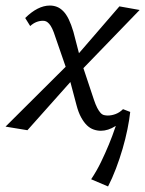

<svg xmlns="http://www.w3.org/2000/svg" viewBox="-30 -467 524 693"><path d="M299 180Q319 150 334.5 118Q350 86 363 54.5Q376 23 386 -7Q387 -10 388 -12Q387 -12 387 -12Q360 5 334 5Q321 5 308 0.5Q295 -4 284 -14.5Q273 -25 263 -43Q253 -61 246 -88L224 -171L69 3L-10 -10L207 -226L170 -333Q164 -352 158.5 -363.5Q153 -375 147.5 -381Q142 -387 137 -389.5Q132 -392 125 -392Q113 -392 101.5 -387.5Q90 -383 79 -373L61 -402Q83 -424 105.5 -435.5Q128 -447 150 -447Q163 -447 175 -442.5Q187 -438 198 -427Q209 -416 218 -397.5Q227 -379 235 -352L255 -275L401 -444L474 -431L271 -221L309 -107Q315 -89 321 -77.5Q327 -66 333 -59.5Q339 -53 346 -51.5Q353 -50 359 -50Q373 -50 387.5 -55.5Q402 -61 414 -73L440 -63Q437 -35 430 -0.5Q423 34 412.5 70Q402 106 388.5 141.5Q375 177 360 206Z"/></svg>

Font: Isabella Sans
Style: Italic
Weight: 400
Italic angle: -12°
Designer: Christian Thalmann (Catharsis Fonts), Cristiano Sobral
Foundry: The Isabella Sans Project Authors
Version: Version 2.026; ttfautohint (v1.8.4.7-5d5b-dirty)